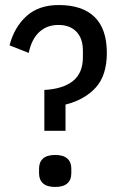

<svg xmlns="http://www.w3.org/2000/svg" viewBox="-20 -730 475 762"><path d="M156 -211V-373Q230 -377 269.5 -408.5Q309 -440 309 -503V-528Q309 -578 283 -604.5Q257 -631 212 -631Q166 -631 135.5 -602.5Q105 -574 94 -520L18 -550Q36 -621 84.5 -665.5Q133 -710 213 -710Q307 -710 355.5 -662.5Q404 -615 404 -520Q404 -431 360 -382.5Q316 -334 240 -315V-211ZM199 12Q167 12 151 -2Q135 -16 135 -42V-61Q135 -87 151 -101Q167 -115 199 -115Q231 -115 247 -101Q263 -87 263 -61V-42Q263 -16 247 -2Q231 12 199 12Z"/></svg>

Font: IBM Plex Sans Condensed Text
Style: Regular
Weight: 450
Width: 3
Designer: Mike Abbink, Paul van der Laan, Pieter van Rosmalen
Foundry: Bold Monday
Version: Version 1.1